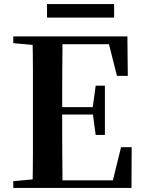

<svg xmlns="http://www.w3.org/2000/svg" viewBox="-20 -919 706 939"><path d="M210 -833V-899H538V-833ZM45 0V-33L198 -47H213V0ZM139 0Q141 -85 141 -171.5Q141 -258 141 -346V-394Q141 -481 141 -567.5Q141 -654 139 -741H286Q285 -656 284.5 -568Q284 -480 284 -387V-359Q284 -263 284.5 -175Q285 -87 286 0ZM213 0V-37H595L524 -4L572 -199H624L623 0ZM213 -359V-395H459V-359ZM448 -259 433 -370V-391L448 -500H493V-259ZM45 -708V-741H213V-694H198ZM552 -548 504 -738 575 -703H213V-741H603L605 -548Z"/></svg>

Font: Noto Serif TC
Style: Bold
Weight: 700
Designer: Ryoko NISHIZUKA 西塚涼子 (kana & ideographs); Frank Grießhammer (Latin, Greek & Cyrillic); Wenlong ZHANG 张文龙 (bopomofo); San
Foundry: Adobe
Version: Version 2.002-H1;hotconv 1.1.0;makeotfexe 2.6.0